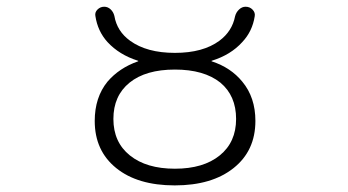

<svg xmlns="http://www.w3.org/2000/svg" viewBox="-20 -565 1040 573"><path d="M637.7 -318.4Q588.9 -357.4 502 -357.4Q415 -357.4 366.7 -318.4Q318.4 -279.3 318.4 -210Q318.4 -140.6 367.7 -101.1Q417 -61.5 502 -61.5Q586.9 -61.5 635.7 -101.1Q684.6 -140.6 684.6 -210Q684.6 -279.3 637.7 -318.4ZM262.7 -204.1Q262.7 -274.4 300.8 -321.3Q335.9 -362.3 391.6 -381.8Q392.6 -381.8 392.6 -382.8Q392.6 -383.8 391.6 -383.8Q335.9 -401.4 300.8 -439.5Q271.5 -471.7 264.6 -517.6Q262.7 -528.3 271 -536.6Q279.3 -544.9 291 -544.9Q301.8 -544.9 310.1 -537.1Q318.4 -529.3 321.3 -517.6Q329.1 -471.7 368.2 -443.4Q418 -407.2 502 -407.2Q585.9 -407.2 634.8 -443.4Q672.9 -471.7 681.6 -516.6Q684.6 -528.3 693.4 -536.6Q702.1 -544.9 712.9 -544.9Q725.6 -544.9 733.9 -536.1Q742.2 -527.3 740.2 -516.6Q733.4 -471.7 703.1 -439.5Q668.9 -401.4 612.3 -383.8Q611.3 -383.8 611.3 -382.8Q611.3 -381.8 612.3 -381.8Q668.9 -363.3 703.1 -321.3Q742.2 -274.4 742.2 -204.1Q742.2 -115.2 677.2 -63.5Q612.3 -11.7 501.5 -11.7Q390.6 -11.7 326.7 -63.5Q262.7 -115.2 262.7 -204.1Z"/></svg>

Font: Rounded-L Mgen+ 1m light
Style: Regular
Weight: 200
Designer: [Source Han Sans]
Ryoko NISHIZUKA  (kana & ideographs); Paul D. Hunt (Latin, Greek & Cyrillic); Wenlong ZHANG  (bopomofo
Version: Version 1.059.20150602